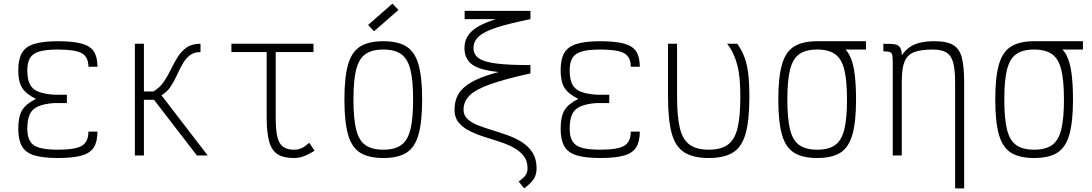

<svg xmlns="http://www.w3.org/2000/svg" viewBox="-20 -860 6040 1062"><path d="M300 14Q217 14 169 -1Q121 -16 101 -51.5Q81 -87 81 -148Q81 -215 102.5 -250.5Q124 -286 179 -313Q124 -340 102.5 -374Q81 -408 81 -471Q81 -532 101 -567Q121 -602 169 -617Q217 -632 300 -632Q383 -632 431 -619Q479 -606 499 -575.5Q519 -545 519 -491H469Q469 -545 432.5 -565.5Q396 -586 300 -586Q236 -586 199 -575.5Q162 -565 146.5 -540Q131 -515 131 -471Q131 -424 144.5 -395.5Q158 -367 191 -353.5Q224 -340 280 -336H350V-290H280Q224 -286 191 -271.5Q158 -257 144.5 -227.5Q131 -198 131 -148Q131 -104 146.5 -78.5Q162 -53 199 -42.5Q236 -32 300 -32Q396 -32 432.5 -53.5Q469 -75 469 -132H519Q519 -77 499 -45Q479 -13 431 0.5Q383 14 300 14Z M726 0V-618H776V-354H828Q863 -374 885.5 -407Q908 -440 925.5 -476.5Q943 -513 963 -545Q983 -577 1012.5 -597.5Q1042 -618 1089 -618V-572Q1052 -572 1029 -553.5Q1006 -535 989.5 -505.5Q973 -476 958 -443Q943 -410 923.5 -380.5Q904 -351 873 -333L1129 0H1069L832 -308H776V0Z M1606 14Q1549 14 1516 -6.5Q1483 -27 1469 -76.5Q1455 -126 1455 -211V-598H1505V-211Q1505 -143 1514 -104Q1523 -65 1545.5 -48.5Q1568 -32 1606 -32Q1629 -32 1647 -40Q1665 -48 1691 -70L1720 -26Q1683 -4 1658.5 5Q1634 14 1606 14ZM1260 -572V-618H1714V-572Z M2100 14Q2019 14 1972 -15.5Q1925 -45 1905 -116Q1885 -187 1885 -309Q1885 -432 1905 -502.5Q1925 -573 1972 -602.5Q2019 -632 2100 -632Q2182 -632 2228.5 -602.5Q2275 -573 2295 -502.5Q2315 -432 2315 -309Q2315 -187 2295 -116Q2275 -45 2228.5 -15.5Q2182 14 2100 14ZM2100 -32Q2163 -32 2199 -57.5Q2235 -83 2250 -143.5Q2265 -204 2265 -309Q2265 -415 2250 -475Q2235 -535 2199 -560.5Q2163 -586 2100 -586Q2037 -586 2001 -560.5Q1965 -535 1950 -475Q1935 -415 1935 -309Q1935 -204 1950 -143.5Q1965 -83 2001 -57.5Q2037 -32 2100 -32ZM2049 -687 2016 -722 2151 -840 2184 -805Z M2879 182 2849 144Q2877 124 2887.5 108.5Q2898 93 2898 71Q2898 29 2876 1.5Q2854 -26 2818 -45Q2782 -64 2739 -77.5Q2696 -91 2653 -105Q2610 -119 2574 -137.5Q2538 -156 2516 -183.5Q2494 -211 2494 -253Q2494 -302 2515 -338.5Q2536 -375 2584.5 -403.5Q2633 -432 2713.5 -455Q2794 -478 2914 -500V-454Q2774 -423 2693 -394.5Q2612 -366 2578 -332.5Q2544 -299 2544 -253Q2544 -222 2566 -201.5Q2588 -181 2624 -167Q2660 -153 2703 -140Q2746 -127 2789 -111.5Q2832 -96 2868 -73Q2904 -50 2926 -15Q2948 20 2948 71Q2948 105 2933 129Q2918 153 2879 182ZM2914 -454Q2776 -454 2696 -467Q2616 -480 2582.5 -510.5Q2549 -541 2549 -594Q2549 -632 2567.5 -661.5Q2586 -691 2628 -715Q2670 -739 2740 -759.5Q2810 -780 2914 -800V-754Q2795 -730 2726 -707.5Q2657 -685 2628 -658Q2599 -631 2599 -594Q2599 -559 2628 -538Q2657 -517 2726 -508.5Q2795 -500 2914 -500ZM2550 -754V-800H2914V-754Z M3300 14Q3217 14 3169 -1Q3121 -16 3101 -51.5Q3081 -87 3081 -148Q3081 -215 3102.5 -250.5Q3124 -286 3179 -313Q3124 -340 3102.5 -374Q3081 -408 3081 -471Q3081 -532 3101 -567Q3121 -602 3169 -617Q3217 -632 3300 -632Q3383 -632 3431 -619Q3479 -606 3499 -575.5Q3519 -545 3519 -491H3469Q3469 -545 3432.5 -565.5Q3396 -586 3300 -586Q3236 -586 3199 -575.5Q3162 -565 3146.5 -540Q3131 -515 3131 -471Q3131 -424 3144.5 -395.5Q3158 -367 3191 -353.5Q3224 -340 3280 -336H3350V-290H3280Q3224 -286 3191 -271.5Q3158 -257 3144.5 -227.5Q3131 -198 3131 -148Q3131 -104 3146.5 -78.5Q3162 -53 3199 -42.5Q3236 -32 3300 -32Q3396 -32 3432.5 -53.5Q3469 -75 3469 -132H3519Q3519 -77 3499 -45Q3479 -13 3431 0.5Q3383 14 3300 14Z M3900 14Q3815 14 3765.5 -17Q3716 -48 3695.5 -122Q3675 -196 3675 -324V-618H3725V-324Q3725 -213 3741 -149.5Q3757 -86 3795.5 -59Q3834 -32 3900 -32Q3967 -32 4005 -59Q4043 -86 4059 -149.5Q4075 -213 4075 -324Q4075 -380 4071 -423Q4067 -466 4058 -500.5Q4049 -535 4035.5 -563.5Q4022 -592 4002 -618H4058Q4083 -583 4097.5 -544.5Q4112 -506 4118.5 -453.5Q4125 -401 4125 -324Q4125 -196 4104.5 -122Q4084 -48 4035 -17Q3986 14 3900 14Z M4500 14Q4419 14 4372 -15.5Q4325 -45 4305 -116Q4285 -187 4285 -309Q4285 -432 4305 -502.5Q4325 -573 4372 -602.5Q4419 -632 4500 -632Q4561 -632 4602.5 -619Q4644 -606 4668.5 -571.5Q4693 -537 4704 -473.5Q4715 -410 4715 -309Q4715 -187 4695 -116Q4675 -45 4628.5 -15.5Q4582 14 4500 14ZM4500 -32Q4563 -32 4599 -57.5Q4635 -83 4650 -143.5Q4665 -204 4665 -309Q4665 -415 4650 -475Q4635 -535 4599 -560.5Q4563 -586 4500 -586Q4437 -586 4401 -560.5Q4365 -535 4350 -475Q4335 -415 4335 -309Q4335 -204 4350 -143.5Q4365 -83 4401 -57.5Q4437 -32 4500 -32ZM4500 -586V-632H4770V-586Z M5263 182V-403Q5263 -471 5253 -511Q5243 -551 5216.5 -568.5Q5190 -586 5138 -586Q5075 -586 5037.5 -572Q5000 -558 4984 -521Q4968 -484 4968 -414V0H4918V-508L4968 -554Q4987 -582 5011.5 -599Q5036 -616 5069.5 -624Q5103 -632 5148 -632Q5219 -632 5254 -610Q5289 -588 5301 -538Q5313 -488 5313 -403V182ZM4918 -508Q4918 -539 4916 -553Q4914 -567 4903 -571.5Q4892 -576 4866 -576V-618Q4893 -618 4912.5 -617Q4932 -616 4944 -610Q4956 -604 4962 -591Q4968 -578 4968 -554Z M5700 14Q5619 14 5572 -15.5Q5525 -45 5505 -116Q5485 -187 5485 -309Q5485 -432 5505 -502.5Q5525 -573 5572 -602.5Q5619 -632 5700 -632Q5761 -632 5802.5 -619Q5844 -606 5868.5 -571.5Q5893 -537 5904 -473.5Q5915 -410 5915 -309Q5915 -187 5895 -116Q5875 -45 5828.5 -15.5Q5782 14 5700 14ZM5700 -32Q5763 -32 5799 -57.5Q5835 -83 5850 -143.5Q5865 -204 5865 -309Q5865 -415 5850 -475Q5835 -535 5799 -560.5Q5763 -586 5700 -586Q5637 -586 5601 -560.5Q5565 -535 5550 -475Q5535 -415 5535 -309Q5535 -204 5550 -143.5Q5565 -83 5601 -57.5Q5637 -32 5700 -32ZM5700 -586V-632H5970V-586Z"/></svg>

Font: Victor Mono Thin
Style: Regular
Weight: 100
Monospace: yes
Designer: Rune Bjørnerås
Version: Version 1.561;gftools[0.9.30]